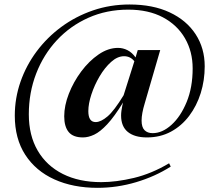

<svg xmlns="http://www.w3.org/2000/svg" viewBox="-20 -748 954 876"><path d="M676.5 -140.5Q720.5 -140.5 762.5 -178.5Q804.5 -216.5 831.8 -283Q859 -349.5 859 -436Q859 -512.5 824 -573.2Q789 -634 723.2 -669Q657.5 -704 565 -704Q466.5 -704 383.5 -667Q300.5 -630 239.5 -564.5Q178.5 -499 145 -412.2Q111.5 -325.5 111.5 -226.5Q111.5 -130 152 -60.8Q192.5 8.5 266.8 45.8Q341 83 442 83Q510 83 590.8 63.8Q671.5 44.5 751.5 -3L759 12Q687.5 57.5 601 83.2Q514.5 109 425 109Q313.5 109 228.2 70.5Q143 32 95.2 -41.8Q47.5 -115.5 47.5 -220.5Q47.5 -300 73.5 -374.8Q99.5 -449.5 147.2 -513.5Q195 -577.5 260.2 -625.5Q325.5 -673.5 404.2 -700.5Q483 -727.5 571 -727.5Q677.5 -727.5 754.2 -691.5Q831 -655.5 872.5 -591.8Q914 -528 914 -445.5Q914 -381.5 895.8 -323.2Q877.5 -265 843 -219.2Q808.5 -173.5 759.8 -147.2Q711 -121 650.5 -121Q594 -121 563.2 -146Q532.5 -171 532.5 -221Q532.5 -231 534 -242.2Q535.5 -253.5 538 -266L541.5 -280.5Q501.5 -215.5 469.2 -181Q437 -146.5 410 -133.8Q383 -121 358.5 -121Q313.5 -121 293.2 -145.8Q273 -170.5 273 -217.5Q273 -266 294 -320Q315 -374 350.5 -421.8Q386 -469.5 429.8 -499.5Q473.5 -529.5 518.5 -529.5Q541 -529.5 561.8 -519Q582.5 -508.5 598.5 -486L608.5 -519.5H711L640.5 -277Q626 -229.5 626 -198Q626 -167.5 639.5 -154Q653 -140.5 676.5 -140.5ZM383 -241Q383 -191 416.5 -191Q440 -191 470.2 -216.5Q500.5 -242 544 -313.5L593 -468.5Q575 -491.5 546 -491.5Q516 -491.5 487 -465.5Q458 -439.5 434.5 -399.8Q411 -360 397 -317.2Q383 -274.5 383 -241Z"/></svg>

Font: Newsreader 72pt Medium
Style: Italic
Weight: 500
Italic angle: -17°
Designer: Hugues Gentile
Foundry: Production Type
Version: Version 1.003; ttfautohint (v1.8.3)